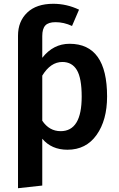

<svg xmlns="http://www.w3.org/2000/svg" viewBox="-20 -775 629 1013"><path d="M347 -544Q545 -544 545 -266Q545 -141 489.5 -63Q434 15 336 15Q252 15 203 -43V204L75 218V-587Q75 -662 123.5 -708.5Q172 -755 261 -755Q332 -755 397 -724L360 -638Q317 -658 273 -658Q235 -658 219 -640.5Q203 -623 203 -585V-470Q261 -544 347 -544ZM300 -83Q411 -83 411 -265Q411 -363 385.5 -405.5Q360 -448 309 -448Q247 -448 203 -376V-138Q240 -83 300 -83Z"/></svg>

Font: FiraGO Medium
Style: Regular
Weight: 500
Designer: bBox Type
Foundry: bBox Type GmbH
Version: Version 1.001;PS 001.001;hotconv 1.0.88;makeotf.lib2.5.64775